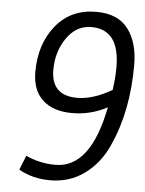

<svg xmlns="http://www.w3.org/2000/svg" viewBox="-52 -752 605 800"><g transform="rotate(5 250.5 -352.0)"><path d="M401 -318Q333 -281 254 -281Q175 -281 131 -321.5Q87 -362 87 -439Q87 -555 149.5 -632.5Q212 -710 319 -710Q409 -710 452 -653.5Q495 -597 495 -502Q495 -407 478.5 -322Q462 -237 427.5 -161Q393 -85 331 -39.5Q269 6 187 6Q152 6 119 -2Q86 -10 56 -27L80 -87Q139 -60 204 -60Q351 -60 401 -318ZM304 -645Q241 -645 201 -587.5Q161 -530 161 -454Q161 -346 270 -346Q336 -346 415 -392V-396Q422 -442 422 -487Q422 -645 304 -645Z"/></g></svg>

Font: Gudea
Style: Italic
Weight: 400
Version: Version 1.002